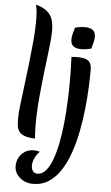

<svg xmlns="http://www.w3.org/2000/svg" viewBox="-75 -973 781 1353"><g transform="rotate(5 315.0 -296.0)"><path d="M67 -117Q67 -150 74 -211Q81 -272 91 -349Q101 -426 110.5 -509Q120 -592 127 -670Q134 -748 134 -809Q134 -850 131 -880.5Q128 -911 122 -926Q174 -912 202 -889Q230 -866 241 -832Q252 -798 252 -751Q252 -705 243 -631Q234 -557 223 -465Q212 -373 203 -273Q194 -173 194 -75Q194 -52 195.5 -29.5Q197 -7 198 15Q151 13 124 3Q97 -7 85 -24Q73 -41 70 -64.5Q67 -88 67 -117ZM212 334Q156 334 117.5 300.5Q79 267 79 218Q79 188 93 160.5Q107 133 134 115.5Q161 98 199 98Q208 98 219 99.5Q230 101 240 105Q231 112 220 128Q209 144 201 164.5Q193 185 193 205Q193 230 204.5 245Q216 260 235 260Q269 260 295 230.5Q321 201 340 150Q359 99 372.5 32Q386 -35 393.5 -110Q401 -185 404.5 -262.5Q408 -340 408 -412Q408 -459 407 -501.5Q406 -544 404 -581Q412 -582 425 -582.5Q438 -583 447 -583Q503 -583 525 -564.5Q547 -546 547 -504Q547 -449 544 -377Q541 -305 532.5 -225.5Q524 -146 508.5 -66Q493 14 468.5 85.5Q444 157 408.5 213Q373 269 324.5 301.5Q276 334 212 334ZM538 -651Q522 -647 503.5 -644Q485 -641 467 -641Q449 -641 432 -646Q415 -651 404 -664.5Q393 -678 393 -703Q393 -725 399 -745.5Q405 -766 411 -788Q427 -793 445.5 -795.5Q464 -798 482 -798Q501 -798 517.5 -793Q534 -788 545 -774.5Q556 -761 556 -736Q556 -714 550 -693.5Q544 -673 538 -651Z"/></g></svg>

Font: Merienda
Style: Bold
Weight: 700
Designer: Eduardo Rodriguez Tunni
Foundry: Eduardo Rodriguez Tunni
Version: Version 2.001